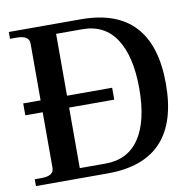

<svg xmlns="http://www.w3.org/2000/svg" viewBox="-79 -779 866 859"><g transform="rotate(-10 354.5 -350.0)"><path d="M668 -350Q668 0 342 0H16V-31H46Q103 -31 103 -67V-320H24V-374H103V-632Q103 -669 46 -669H16V-700H343Q668 -700 668 -350ZM547 -350Q547 -496 495 -575.5Q443 -655 342 -655H223V-374H428V-320H223V-45H340Q442 -45 494.5 -124Q547 -203 547 -350Z"/></g></svg>

Font: Taviraj Medium
Style: Regular
Weight: 500
Designer: Katatrad Team
Foundry: CadsonDemak
Version: Version 1.001